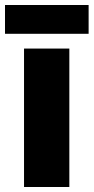

<svg xmlns="http://www.w3.org/2000/svg" viewBox="-35 -798 374 767"><path d="M242 -51H61V-604H242ZM319 -778V-663H-15V-778Z"/></svg>

Font: Noto Sans Tamil UI SemiCondensed Black
Style: Regular
Weight: 900
Width: 4
Designer: Jelle Bosma - Monotype Design Team
Foundry: Monotype Imaging Inc.
Version: Version 2.004; ttfautohint (v1.8.4.7-5d5b)